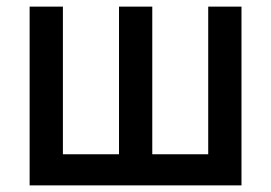

<svg xmlns="http://www.w3.org/2000/svg" viewBox="-20 -560 820 580"><path d="M709.5 0H69.5V-540H170V-94H339.5V-540H440V-94H609V-540H709.5Z"/></svg>

Font: Hauora SemiBold
Style: Regular
Weight: 600
Designer: Wayne Shih
Foundry: WCYS
Version: Version 1.001